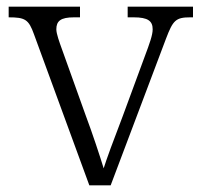

<svg xmlns="http://www.w3.org/2000/svg" viewBox="-20 -556 604 576"><path d="M82 -453 248 0H312L478 -440C499 -495 507 -504 551 -504H559V-536H363V-504H381C424 -504 438 -493 438 -468C438 -451 429 -426 414 -386L348 -207C321 -137 299 -77 291 -51C280 -87 257 -157 237 -210L166 -408C158 -430 149 -455 149 -468C149 -493 162 -504 202 -504H220V-536H6V-504C55 -504 66 -498 82 -453Z"/></svg>

Font: Noto Serif Telugu Light
Style: Regular
Weight: 300
Designer: Jelle Bosma - Monotype Design Team
Foundry: Monotype Imaging Inc.
Version: Version 2.005